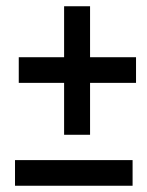

<svg xmlns="http://www.w3.org/2000/svg" viewBox="-20 -679 471 614"><path d="M28 -85V-167H404V-85ZM185 -248V-414H40V-496H185V-659H268V-496H415V-414H268V-248Z"/></svg>

Font: Stick No Bills ExtraLight Medium
Style: Regular
Weight: 500
Version: Version 2.000